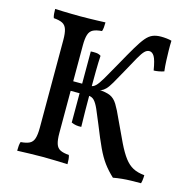

<svg xmlns="http://www.w3.org/2000/svg" viewBox="-102 -782 883 892"><g transform="rotate(15 339.0 -336.5)"><path d="M56 3Q56 -10 57 -21Q58 -32 61 -40Q88 -42 103 -49.5Q118 -57 124 -75.5Q130 -94 130 -127V-549Q130 -582 124 -600.5Q118 -619 103 -626.5Q88 -634 61 -636Q58 -644 57 -655Q56 -666 56 -679Q74 -678 94 -677.5Q114 -677 135 -676.5Q156 -676 177 -676Q198 -676 218.5 -676.5Q239 -677 258.5 -677.5Q278 -678 298 -679Q298 -666 297 -655Q296 -644 293 -636Q266 -634 251 -626.5Q236 -619 230 -600.5Q224 -582 224 -549V-127Q224 -94 230 -75.5Q236 -57 251 -49.5Q266 -42 293 -40Q296 -32 297 -21Q298 -10 298 3Q268 2 237 1Q206 0 177 0Q148 0 115 1Q82 2 56 3ZM518 9Q491 -16 471 -43Q451 -70 432.5 -109.5Q414 -149 389 -212Q372 -254 360.5 -280Q349 -306 337.5 -318Q326 -330 308 -330H208V-376H308Q320 -376 331.5 -387Q343 -398 359.5 -426Q376 -454 405 -506Q436 -562 456.5 -596.5Q477 -631 492.5 -649.5Q508 -668 525 -675Q542 -682 565 -682Q578 -682 592 -680.5Q606 -679 616 -676Q615 -653 615.5 -629Q616 -605 617 -580Q618 -555 621 -530Q610 -526 596 -523.5Q582 -521 572 -521Q564 -570 554 -586.5Q544 -603 530 -603Q518 -603 507.5 -592.5Q497 -582 482.5 -556.5Q468 -531 443 -485Q420 -443 406 -419Q392 -395 381.5 -384.5Q371 -374 362 -370.5Q353 -367 341 -365L347 -369Q385 -367 405 -358Q425 -349 439.5 -325.5Q454 -302 473 -259Q501 -198 521 -157Q541 -116 559.5 -91.5Q578 -67 600.5 -55Q623 -43 656 -40Q656 -35 655.5 -28Q655 -21 654 -13.5Q653 -6 651 0Q625 0 603.5 0.5Q582 1 561 3Q540 5 518 9ZM315 -181Q302 -180 290 -182Q278 -184 267 -189V-531Q280 -532 293 -531Q306 -530 316 -523Q314 -493 313.5 -448.5Q313 -404 313 -355Q313 -306 313.5 -259.5Q314 -213 315 -181Z"/></g></svg>

Font: Vollkorn
Style: Regular
Weight: 400
Designer: Friedrich Althausen
Foundry: Friedrich Althausen
Version: Version 4.104